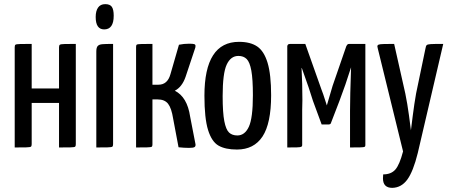

<svg xmlns="http://www.w3.org/2000/svg" viewBox="-20 -712 2177 927"><path d="M265 0V-215H133V-16Q133 -7 129.5 -4Q126 -1 106 -0.5Q86 0 51 0V-484Q51 -493 54.5 -496Q58 -499 78 -499.5Q98 -500 133 -500V-285H265V-484Q265 -493 269 -496Q273 -499 292.5 -499.5Q312 -500 346 -500V-16Q346 -7 343 -4Q340 -1 320 -0.5Q300 0 265 0Z M442 0ZM488 -692Q511 -692 520 -679Q529 -666 529 -636Q529 -570 483 -570Q442 -570 442 -630Q442 -659 453.5 -675.5Q465 -692 488 -692ZM445 0V-463Q445 -482 451.5 -489.5Q458 -497 473 -498.5Q488 -500 526 -500V-16Q526 -7 522.5 -4Q519 -1 499 -0.5Q479 0 445 0Z M893 -501Q911 -501 917.5 -499Q924 -497 924 -490Q924 -485 923 -482L876 -341Q859 -292 824 -274Q884 -244 898 -149L924 -15Q925 -5 918.5 -1.5Q912 2 892 2Q869 2 842 -1L816 -139Q808 -190 791.5 -211Q775 -232 741 -232H716V-14Q716 -6 712.5 -3.5Q709 -1 689.5 -0.5Q670 0 637 0V-486Q637 -494 640.5 -496.5Q644 -499 663.5 -499.5Q683 -500 716 -500V-303H745Q789 -303 803 -354L844 -496Q868 -501 893 -501Z M967 0ZM1134 -510Q1189 -510 1222 -487.5Q1255 -465 1272 -408.5Q1289 -352 1289 -252Q1289 -116 1247.5 -53Q1206 10 1124 10Q1068 10 1035 -9Q1002 -28 984.5 -84.5Q967 -141 967 -250Q967 -510 1134 -510ZM1126 -58Q1162 -58 1181.5 -100Q1201 -142 1201 -252Q1201 -330 1193.5 -371Q1186 -412 1171 -427Q1156 -442 1131 -442Q1094 -442 1074.5 -400Q1055 -358 1055 -248Q1055 -168 1063 -127Q1071 -86 1086 -72Q1101 -58 1126 -58Z M1382 -500H1454L1532 -280Q1541 -257 1548 -234Q1555 -211 1558 -203Q1568 -239 1586 -298L1652 -489Q1656 -496 1658.5 -498Q1661 -500 1668 -500H1744V-11Q1744 -5 1740.5 -3Q1737 -1 1719 -0.5Q1701 0 1670 0V-178Q1670 -245 1675 -387Q1648 -301 1619 -225L1577 -116Q1574 -111 1567 -111H1533L1491 -225Q1476 -276 1437 -384L1436 -383Q1440 -308 1440 -229Q1440 -197 1439 -182V-11Q1439 -6 1435 -3.5Q1431 -1 1413.5 -0.5Q1396 0 1367 0V-489Q1367 -492 1370 -496Q1373 -500 1382 -500Z M1874 195Q1829 195 1829 149Q1829 137 1830 130Q1868 130 1888.5 107Q1909 84 1926 19L1804 -478Q1802 -486 1802 -488Q1802 -494 1808 -496.5Q1814 -499 1834 -499.5Q1854 -500 1883 -500L1937 -260Q1947 -211 1954.5 -155.5Q1962 -100 1964 -83Q1966 -99 1973 -154.5Q1980 -210 1989 -261L2034 -477Q2036 -490 2040 -494Q2044 -498 2059 -499Q2074 -500 2120 -500L1997 27Q1975 116 1946.5 155Q1918 194 1874 195Z"/></svg>

Font: Yanone Kaffeesatz
Style: Regular
Weight: 400
Designer: Yanone (Cyrillic: Daniel Pouzeot & Huerta Tipografica)
Foundry: Yanone
Version: Version 1.100;PS 001.100;hotconv 1.0.70;makeotf.lib2.5.58329